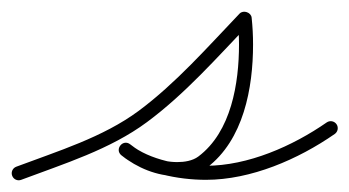

<svg xmlns="http://www.w3.org/2000/svg" viewBox="-32 -296 597 328"><path d="M4.2 11.2C4.2 11.2 4.2 11.2 4.2 11.2C77.1 -16.2 156.1 -40.6 219.1 -87.4C284.1 -135.5 338.9 -197.9 394.7 -256.2C397.9 -259.6 392.5 -263.6 386.4 -265.7C380.4 -267.8 373.6 -267.9 374.1 -263.3C375.5 -248.8 376.3 -234.6 376.3 -220C376.3 -154 363.2 -70.9 306.8 -28.6C296.9 -21.2 282.9 -19.1 270.8 -19.1C241.7 -19.1 213 -31.4 190.5 -49.4C184.3 -54.3 177.4 -52.2 173.7 -47.6C169.9 -42.9 169.2 -35.8 175.4 -30.7C212.5 -0.1 273 11.2 319.8 11.2C396.7 11.2 477.3 -23.7 539.8 -67.1C545.3 -70.9 546.6 -78.4 542.9 -83.8C539.1 -89.3 531.6 -90.6 526.2 -86.9C467.7 -46.3 391.7 -12.8 319.8 -12.8C278.9 -12.8 223.3 -22.3 190.6 -49.3C184.5 -54.3 177.6 -52.1 173.8 -47.4C170 -42.7 169.3 -35.5 175.5 -30.6C202.3 -9.3 236.2 4.9 270.8 4.9C288.2 4.9 307 1.2 321.2 -9.4C384.2 -56.7 400.3 -145.9 400.3 -220C400.3 -235.4 399.5 -250.4 397.9 -265.7C397.5 -270.3 393.9 -273.8 389.7 -275.2C385.5 -276.7 380.5 -276.1 377.3 -272.8C322.5 -215.5 268.7 -154 204.9 -106.6C143.7 -61.3 66.5 -37.8 -4.2 -11.2C-10.4 -8.9 -13.6 -2 -11.2 4.2C-8.9 10.4 -2 13.6 4.2 11.2Z"/></svg>

Font: FRB American Cursive Guidelines Light
Style: Italic
Weight: 300
Italic angle: -25°
Version: Version 2.0;Modular Font Editor K font №1